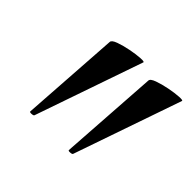

<svg xmlns="http://www.w3.org/2000/svg" viewBox="-95 -753 573 573"><g transform="rotate(45 191.5 -466.0)"><path d="M85 -295 106 -609Q106 -617 124 -623.5Q142 -630 165 -634.5Q188 -639 205 -640Q222 -641 220 -637L102 -296Q101 -293 93 -292.5Q85 -292 85 -295ZM248 -295 269 -609Q269 -617 287 -623.5Q305 -630 328 -634.5Q351 -639 368 -640Q385 -641 383 -637L265 -296Q264 -293 256 -292.5Q248 -292 248 -295Z"/></g></svg>

Font: Cormorant Garamond Light
Style: Bold Italic
Weight: 700
Italic angle: -10°
Version: Version 4.001